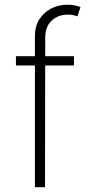

<svg xmlns="http://www.w3.org/2000/svg" viewBox="-20 -780 365 800"><path d="M288.1 -545.9V-507.3H46.4V-545.9ZM125.5 0V-630.4Q125.5 -671.4 144.5 -700.4Q163.6 -729.5 194.1 -744.9Q224.6 -760.3 260.3 -760.3Q278.8 -760.3 292.2 -757.3Q305.7 -754.4 315.4 -750.5L302.7 -711.9Q294.9 -714.8 285.4 -717Q275.9 -719.2 263.2 -719.2Q222.2 -719.2 195.3 -694.1Q168.5 -668.9 168.5 -623.5L167.5 0Z"/></svg>

Font: Inter Tight ExtraLight
Style: Regular
Weight: 250
Designer: Rasmus Andersson
Foundry: rsms
Version: Version 3.004